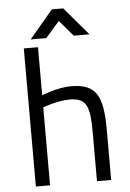

<svg xmlns="http://www.w3.org/2000/svg" viewBox="-61 -967 687 1011"><g transform="rotate(-5 282.5 -461.0)"><path d="M162 0V-412C162 -412 238 -441 305 -441C395 -441 410 -392 410 -260V0H485V-261C485 -442 454 -510 316 -510C246 -510 162 -476 162 -476V-730H87V0ZM127 -774H210L283 -858L355 -774H438L312 -922H252Z"/></g></svg>

Font: TitilliumText22L
Style: 400 wt
Weight: 400
Designer: Campivisivi
Foundry: Campivisivi
Version: 1.000